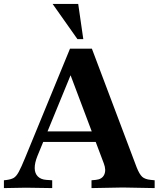

<svg xmlns="http://www.w3.org/2000/svg" viewBox="-40 -959 811 982"><path d="M-20 3V-37L-10 -38Q15 -41 29 -48.5Q43 -56 56 -80Q69 -104 89 -153L318 -710H430L659 -103Q673 -68 687 -55Q701 -42 731 -39L751 -37V3L588 0L428 3V-37L450 -39Q482 -42 493 -65.5Q504 -89 491 -123L298 -635H346L151 -160Q137 -125 137.5 -98.5Q138 -72 153.5 -56.5Q169 -41 197 -39L227 -37V3L92 1ZM168 -233 181 -287H479L491 -233ZM386 -759H356L229 -939H360Z"/></svg>

Font: Baskervville SC
Style: Regular
Weight: 400
Designer: Alexis Faudot, Rémi Forte, Morgane Pierson, Rafael Ribas, Tanguy Vanlaeys, Rosalie Wagner, Thomas Huot-Marchand
Foundry: ANRT
Version: Version 1.100